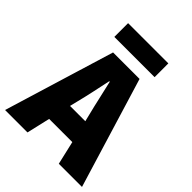

<svg xmlns="http://www.w3.org/2000/svg" viewBox="-241 -945 1066 1066"><g transform="rotate(45 292.0 -412.0)"><path d="M240 -316C256 -378 272 -456 286 -522H290C306 -457 322 -378 338 -316L349 -271H229ZM-10 0H166L198 -138H380L412 0H594L396 -650H188ZM132 -716H448V-824H132Z"/></g></svg>

Font: Source Sans Pro Black
Style: Regular
Weight: 900
Designer: Paul D. Hunt
Foundry: Adobe Systems Incorporated
Version: Version 3.006;hotconv 1.0.111;makeotfexe 2.5.65597